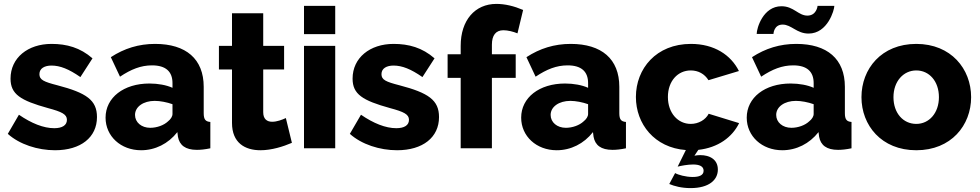

<svg xmlns="http://www.w3.org/2000/svg" viewBox="-20 -760 5021 984"><path d="M262 10C394 10 477 -56 477 -160C477 -247 423 -284 274 -323C204 -341 182 -351 182 -380C182 -410 209 -424 244 -424C288 -424 333 -406 392 -365L454 -461C391 -516 322 -535 244 -535C123 -535 34 -464 34 -357C34 -277 85 -245 226 -206C297 -187 323 -174 323 -146C323 -118 299 -103 258 -103C203 -103 141 -128 77 -172L20 -74C80 -20 173 10 262 10Z M703 10C775 10 842 -23 889 -83L892 -59C900 -16 930 8 989 8C1007 8 1030 6 1058 0V-135C1033 -137 1024 -148 1024 -180V-315C1024 -458 933 -535 775 -535C691 -535 617 -512 548 -467L595 -367C652 -405 702 -425 759 -425C830 -425 864 -393 864 -334V-310C833 -324 790 -332 746 -332C614 -332 521 -260 521 -157C521 -62 599 10 703 10ZM750 -105C705 -105 672 -133 672 -171C672 -213 715 -243 773 -243C801 -243 836 -236 864 -226V-176C864 -163 855 -149 841 -138C820 -118 784 -105 750 -105Z M1445 -155C1426 -146 1399 -136 1375 -136C1348 -136 1329 -150 1329 -185V-404H1436V-525H1329V-692H1169V-525H1102V-404H1169V-130C1169 -28 1235 10 1315 10C1372 10 1432 -9 1476 -28Z M1698 0V-525H1538V0ZM1698 -585V-730H1538V-585Z M2015 10C2147 10 2230 -56 2230 -160C2230 -247 2176 -284 2027 -323C1957 -341 1935 -351 1935 -380C1935 -410 1962 -424 1997 -424C2041 -424 2086 -406 2145 -365L2207 -461C2144 -516 2075 -535 1997 -535C1876 -535 1787 -464 1787 -357C1787 -277 1838 -245 1979 -206C2050 -187 2076 -174 2076 -146C2076 -118 2052 -103 2011 -103C1956 -103 1894 -128 1830 -172L1773 -74C1833 -20 1926 10 2015 10Z M2501 0V-361H2623V-482H2501V-531C2501 -579 2521 -605 2560 -605C2582 -605 2611 -598 2632 -589L2661 -709C2614 -729 2568 -740 2524 -740C2414 -740 2341 -656 2341 -525V-482H2274V-361H2341V0Z M2833 10C2905 10 2972 -23 3019 -83L3022 -59C3030 -16 3060 8 3119 8C3137 8 3160 6 3188 0V-135C3163 -137 3154 -148 3154 -180V-315C3154 -458 3063 -535 2905 -535C2821 -535 2747 -512 2678 -467L2725 -367C2782 -405 2832 -425 2889 -425C2960 -425 2994 -393 2994 -334V-310C2963 -324 2920 -332 2876 -332C2744 -332 2651 -260 2651 -157C2651 -62 2729 10 2833 10ZM2880 -105C2835 -105 2802 -133 2802 -171C2802 -213 2845 -243 2903 -243C2931 -243 2966 -236 2994 -226V-176C2994 -163 2985 -149 2971 -138C2950 -118 2914 -105 2880 -105Z M3410 183C3436 194 3473 204 3519 204C3614 204 3659 162 3659 109C3659 57 3617 35 3569 35C3559 35 3548 36 3539 38L3559 8C3660 -3 3733 -57 3768 -129L3612 -177C3596 -146 3560 -125 3520 -125C3455 -125 3403 -180 3403 -263C3403 -345 3454 -399 3520 -399C3559 -399 3591 -381 3611 -349L3767 -396C3726 -478 3641 -535 3521 -535C3343 -535 3239 -408 3239 -263C3239 -125 3334 -3 3495 9L3453 94C3468 90 3504 83 3532 83C3564 83 3586 92 3586 115C3586 139 3562 147 3530 147C3494 147 3455 136 3440 127Z M3989 10C4061 10 4128 -23 4175 -83L4178 -59C4186 -16 4216 8 4275 8C4293 8 4316 6 4344 0V-135C4319 -137 4310 -148 4310 -180V-315C4310 -458 4219 -535 4061 -535C3977 -535 3903 -512 3834 -467L3881 -367C3938 -405 3988 -425 4045 -425C4116 -425 4150 -393 4150 -334V-310C4119 -324 4076 -332 4032 -332C3900 -332 3807 -260 3807 -157C3807 -62 3885 10 3989 10ZM4036 -105C3991 -105 3958 -133 3958 -171C3958 -213 4001 -243 4059 -243C4087 -243 4122 -236 4150 -226V-176C4150 -163 4141 -149 4127 -138C4106 -118 4070 -105 4036 -105ZM4124 -588C4222 -588 4256 -709 4256 -730H4170C4170 -727 4164 -680 4118 -680C4071 -680 4048 -728 3985 -728C3891 -728 3858 -616 3858 -586H3944C3944 -589 3947 -634 3991 -634C4036 -634 4063 -588 4124 -588Z M4676 10C4855 10 4957 -118 4957 -262C4957 -407 4854 -535 4676 -535C4497 -535 4395 -407 4395 -262C4395 -118 4497 10 4676 10ZM4559 -262C4559 -343 4610 -399 4676 -399C4742 -399 4792 -344 4792 -262C4792 -181 4742 -125 4676 -125C4609 -125 4559 -180 4559 -262Z"/></svg>

Font: Raleway
Style: ExtraBold
Weight: 800
Designer: Matt McInerney, Pablo Impallari, Rodrigo Fuenzalida
Foundry: Matt McInerney, Pablo Impallari, Rodrigo Fuenzalida
Version: Version 3.000